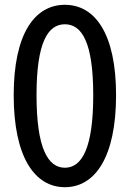

<svg xmlns="http://www.w3.org/2000/svg" viewBox="-20 -767 540 799"><path d="M250 12C376 12 463 -114 463 -371C463 -626 376 -747 250 -747C124 -747 37 -626 37 -371C37 -114 124 12 250 12ZM250 -69C179 -69 132 -151 132 -371C132 -590 179 -666 250 -666C321 -666 368 -590 368 -371C368 -151 321 -69 250 -69Z"/></svg>

Font: Noto Sans Mono CJK SC Regular
Style: Regular
Weight: 400
Designer: Ryoko NISHIZUKA (kana & ideographs); Paul D. Hunt (Latin, Greek & Cyrillic); Wenlong ZHANG (bopomofo); Sandoll Communica
Foundry: Adobe Systems Incorporated
Version: Version 1.005;PS 1.005;hotconv 1.0.96;makeotf.lib2.5.65012